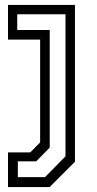

<svg xmlns="http://www.w3.org/2000/svg" viewBox="-20 -560 393 780"><path d="M12.5 200V59H103L143 18.5V-399H12.5V-540H284.5V97L181.5 200ZM52.5 159.5H163L246 75V-502H50V-438H182V39.5L127 95.5H52.5Z"/></svg>

Font: Tourney Thin
Style: Regular
Weight: 400
Version: Version 1.015